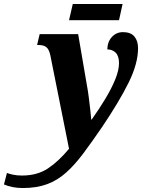

<svg xmlns="http://www.w3.org/2000/svg" viewBox="-175 -708 732 968"><path d="M-60 240Q-113 240 -155 222L-140 164Q-130 168 -110.5 172.5Q-91 177 -64 177Q13 177 67 141Q121 105 173 42L79 -428Q73 -458 59.5 -469.5Q46 -481 20 -481H12L25 -536H219L263 -279Q268 -253 272.5 -218Q277 -183 280.5 -151.5Q284 -120 285 -105H287Q324 -157 355.5 -209Q387 -261 406 -307.5Q425 -354 425 -390Q425 -425 408.5 -442Q392 -459 366 -459Q367 -498 389.5 -522Q412 -546 445 -546Q484 -546 502.5 -524Q521 -502 521 -465Q521 -387 473 -290.5Q425 -194 340 -68Q288 8 245 65.5Q202 123 158.5 162Q115 201 62.5 220.5Q10 240 -60 240ZM173 -606 192 -688H443L425 -606Z"/></svg>

Font: Noto Serif Condensed ExtraBold
Style: Italic
Weight: 800
Width: 3
Italic angle: -12°
Designer: Monotype Design Team
Foundry: Monotype Imaging Inc.
Version: Version 2.014; ttfautohint (v1.8.4.7-5d5b)